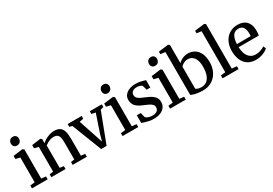

<svg xmlns="http://www.w3.org/2000/svg" viewBox="36 -1800 3965 2791"><g transform="rotate(-30 2018.0 -404.0)"><path d="M33 0V-48.5L111 -57.5V-472.5L37.5 -490.5V-543L194 -563H197.5L220.5 -545.5V-56.5L296.5 -48.5V0ZM157.5 -647.5Q125.5 -647.5 108.8 -667Q92 -686.5 92 -714Q92 -743.5 110.2 -766.5Q128.5 -789.5 165 -789.5H166Q198 -789.5 214.8 -770.2Q231.5 -751 231.5 -724Q231.5 -694 213.2 -670.8Q195 -647.5 158.5 -647.5Z M420.5 -57.5V-472.5L350.5 -490.5V-543.5L494.5 -563H499L520 -546V-504.5L519.5 -479Q540.5 -498.5 573.8 -518Q607 -537.5 646.2 -550.5Q685.5 -563.5 724.5 -563.5Q786.5 -563.5 821.8 -539.8Q857 -516 871.5 -466.2Q886 -416.5 886 -338V-56.5L953.5 -48.5V0H715.5V-48.5L775.5 -56.5V-337Q775.5 -390 767.8 -424.2Q760 -458.5 738 -475Q716 -491.5 674.5 -491.5Q648 -491.5 621.5 -482.8Q595 -474 571.5 -460.5Q548 -447 530.5 -433.5V-57.5L596.5 -48.5V0H358V-48.5Z M1190 7.5 995.5 -491.5 949.5 -504.5V-551H1184.5V-504.5L1117.5 -491.5L1214.5 -201L1254 -80L1287.5 -197.5L1387.5 -491.5L1321 -504.5V-551H1522.5V-504.5L1471 -491.5L1281 7.5Z M1553.5 0V-48.5L1631.5 -57.5V-472.5L1558 -490.5V-543L1714.5 -563H1718L1741 -545.5V-56.5L1817 -48.5V0ZM1678 -647.5Q1646 -647.5 1629.2 -667Q1612.5 -686.5 1612.5 -714Q1612.5 -743.5 1630.8 -766.5Q1649 -789.5 1685.5 -789.5H1686.5Q1718.5 -789.5 1735.2 -770.2Q1752 -751 1752 -724Q1752 -694 1733.8 -670.8Q1715.5 -647.5 1679 -647.5Z M2074.5 11Q2036 11 1998.5 3.5Q1961 -4 1930.8 -13.8Q1900.5 -23.5 1883.5 -30V-158H1950L1969 -80.5Q1975 -70.5 1991.5 -61.2Q2008 -52 2030.5 -46Q2053 -40 2077 -40Q2115.5 -40 2139.2 -50.2Q2163 -60.5 2174.2 -78.5Q2185.5 -96.5 2185.5 -120.5Q2185.5 -148.5 2167.5 -168Q2149.5 -187.5 2115.8 -204Q2082 -220.5 2034.5 -239.5Q1986.5 -258.5 1954 -282.2Q1921.5 -306 1904.8 -338.5Q1888 -371 1888 -415.5Q1888 -460 1914.5 -493.2Q1941 -526.5 1987 -545Q2033 -563.5 2091 -563.5Q2134.5 -563.5 2166.8 -557.2Q2199 -551 2221 -543.8Q2243 -536.5 2256 -533.5L2255.5 -409H2194L2173.5 -482.5Q2169 -491 2156.2 -498Q2143.5 -505 2125.8 -509.2Q2108 -513.5 2088.5 -513.5Q2058.5 -514 2035.8 -505Q2013 -496 2000.5 -479.5Q1988 -463 1988 -440.5Q1988 -407 2006.2 -386.5Q2024.5 -366 2054 -352.2Q2083.5 -338.5 2116.5 -325Q2148.5 -311.5 2179.2 -296.2Q2210 -281 2234.5 -261.8Q2259 -242.5 2273.5 -215.5Q2288 -188.5 2288 -151Q2288 -102.5 2263 -66.2Q2238 -30 2190.2 -9.5Q2142.5 11 2074.5 11Z M2351 0V-48.5L2429 -57.5V-472.5L2355.5 -490.5V-543L2512 -563H2515.5L2538.5 -545.5V-56.5L2614.5 -48.5V0ZM2475.5 -647.5Q2443.5 -647.5 2426.8 -667Q2410 -686.5 2410 -714Q2410 -743.5 2428.2 -766.5Q2446.5 -789.5 2483 -789.5H2484Q2516 -789.5 2532.8 -770.2Q2549.5 -751 2549.5 -724Q2549.5 -694 2531.2 -670.8Q2513 -647.5 2476.5 -647.5Z M2624.5 -757V-799L2785.5 -819H2789L2812 -803.5V-498.5Q2828 -514.5 2851.5 -530Q2875 -545.5 2905.8 -555.8Q2936.5 -566 2973 -566Q3030.5 -566 3079.8 -538Q3129 -510 3158.8 -450.5Q3188.5 -391 3188.5 -296Q3188.5 -231.5 3168.5 -175.8Q3148.5 -120 3111 -78Q3073.5 -36 3020.5 -12.5Q2967.5 11 2902 11Q2849 11 2806.8 3.8Q2764.5 -3.5 2737.5 -12.5Q2710.5 -21.5 2704 -27V-746.5ZM2930.5 -494.5Q2903.5 -494.5 2880.2 -485.5Q2857 -476.5 2839.5 -463.5Q2822 -450.5 2812 -439.5V-73Q2818.5 -58.5 2846.5 -50Q2874.5 -41.5 2907 -41.5Q2956.5 -41.5 2993 -68.8Q3029.5 -96 3050 -149.2Q3070.5 -202.5 3071 -281Q3072.5 -356.5 3053.2 -403.8Q3034 -451 3001.8 -472.8Q2969.5 -494.5 2930.5 -494.5Z M3310.5 -57.5V-745.5L3232 -756V-799L3393.5 -819H3396.5L3418.5 -803.5V-56.5L3501 -48.5V0H3232.5V-48.5Z M3795 11Q3711 11 3655.8 -25.5Q3600.5 -62 3573.2 -127Q3546 -192 3546 -276.5Q3546 -342.5 3565.5 -396Q3585 -449.5 3619.8 -487.5Q3654.5 -525.5 3702 -545.8Q3749.5 -566 3806 -566Q3900 -566 3951.8 -514.8Q4003.5 -463.5 4006 -367.5Q4006 -337 4004.8 -314.5Q4003.5 -292 3999.5 -275.5H3661Q3662 -227.5 3672.8 -187.8Q3683.5 -148 3704.5 -119.2Q3725.5 -90.5 3756.2 -74.8Q3787 -59 3827.5 -59Q3869 -59 3911.2 -73.8Q3953.5 -88.5 3976.5 -106.5L3996 -63Q3978 -44.5 3946.5 -27.8Q3915 -11 3875.8 0Q3836.5 11 3795 11ZM3661 -326.5 3892.5 -327.5Q3893.5 -336.5 3894.2 -348.8Q3895 -361 3895 -371Q3895 -433 3870.8 -472Q3846.5 -511 3789 -511Q3762.5 -511 3740.2 -501.5Q3718 -492 3701 -470.5Q3684 -449 3673.8 -413.5Q3663.5 -378 3661 -326.5Z"/></g></svg>

Font: Merriweather 28pt Medium
Style: Regular
Weight: 500
Version: Version 2.100